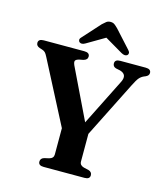

<svg xmlns="http://www.w3.org/2000/svg" viewBox="-129 -1000 952 1099"><g transform="rotate(15 346.5 -450.5)"><path d="M507 -23.5Q507 0 476 0H233Q202 0 202 -23.5Q202 -43 223.5 -49.5L252 -56Q277 -63 277 -85V-241L84.5 -613Q76 -630 69.2 -636.5Q62.5 -643 51.5 -646.5L36 -651.5Q15 -658.5 15 -676.5Q15 -700 47 -700H286.5Q319 -700 319 -676.5Q319 -657 294.5 -650.5L270.5 -646Q252 -641 248.5 -632.8Q245 -624.5 253 -606.5L397 -308L536.5 -586.5Q559 -633 513.5 -646.5L487.5 -652Q468.5 -658 468.5 -676.5Q468.5 -700 500 -700H651Q682.5 -700 682.5 -676.5Q682.5 -660.5 662.5 -652L655 -649Q639.5 -642.5 628 -629.8Q616.5 -617 599 -581.5L432 -249V-85Q432 -63 457 -56L485.5 -49.5Q507 -43 507 -23.5ZM282.5 -745Q260.5 -732 247.5 -742.5Q242.5 -746.5 241.8 -754.5Q241 -762.5 250 -771.5L343.5 -875Q355.5 -886.5 365.2 -893.8Q375 -901 389.5 -901Q404 -901 413.5 -893.8Q423 -886.5 434.5 -875L528.5 -771.5Q537 -762.5 536.5 -754.5Q536 -746.5 531 -742.5Q518 -732.5 495.5 -745L389 -807.5Z"/></g></svg>

Font: Fraunces 9pt S000 SemiBold
Style: Regular
Weight: 600
Version: Version 1.000; ttfautohint (v1.8.3)